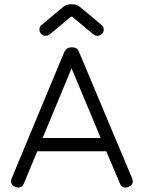

<svg xmlns="http://www.w3.org/2000/svg" viewBox="-20 -875 670 896"><path d="M193 -708Q181 -708 172.5 -716.5Q164 -725 164 -737Q164 -753 177 -761L274 -842Q290 -855 310 -855H318Q338 -855 354 -842L451 -761Q464 -753 464 -737Q464 -725 455.5 -716.5Q447 -708 435 -708Q424 -708 414 -716L317 -797H311L214 -716Q204 -708 193 -708ZM92 -20Q81 8 51 -3Q23 -15 35 -44L279 -630Q289 -654 314 -654H317Q342 -654 350 -630L596 -44Q608 -15 580 -3Q551 9 539 -20L476 -169H154ZM314 -556 179 -231H450Z"/></svg>

Font: Jura Medium
Style: Regular
Weight: 500
Designer: Daniel Johnson, Alexei Vanyashin
Foundry: Daniel Johnson
Version: Version 5.103